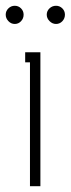

<svg xmlns="http://www.w3.org/2000/svg" viewBox="-33 -645 245 665"><path d="M161.1 -625Q173.8 -625 182.9 -616Q191.9 -606.9 191.9 -594.2Q191.9 -581.1 182.9 -571.5Q173.8 -562 161.1 -562Q148.4 -562 138.7 -571.8Q128.9 -581.5 128.9 -594.2Q128.9 -606.9 138.4 -616Q147.9 -625 161.1 -625ZM48.8 -594.2Q48.8 -581.1 39.8 -571.5Q30.8 -562 18.1 -562Q5.4 -562 -3.9 -571.8Q-13.2 -581.5 -13.2 -594.2Q-13.2 -606.9 -3.9 -616Q5.4 -625 18.1 -625Q30.8 -625 39.8 -616Q48.8 -606.9 48.8 -594.2ZM70.8 -429.2H54.2V-463.9H106.9V0H70.8Z"/></svg>

Font: Rawengulk
Style: Regular
Weight: 400
Version: Version 0.92